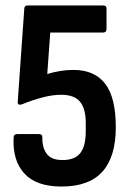

<svg xmlns="http://www.w3.org/2000/svg" viewBox="-20 -675 479 703"><path d="M205 8Q112 8 68.5 -40.5Q25 -89 30 -173Q31 -184 42 -184H123Q135 -184 135 -173Q134 -135 151 -112Q168 -89 209 -89Q254 -89 274 -114.5Q294 -140 294 -194V-225Q294 -277 273 -302.5Q252 -328 204 -328Q172 -328 134.5 -318Q97 -308 63 -294Q43 -286 45 -304L69 -644Q70 -655 81 -655H358Q370 -655 370 -644V-569Q370 -556 358 -556H164L153 -404Q202 -419 249 -419Q326 -419 365 -368.5Q404 -318 404 -209Q404 -101 355 -46.5Q306 8 205 8Z"/></svg>

Font: Sofia Sans Condensed
Style: Bold
Weight: 700
Designer: Botio Nikoltchev, Ani Petrova
Foundry: lettersoup
Version: Version 4.101; ttfautohint (v1.8.4.7-5d5b)